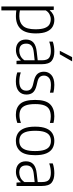

<svg xmlns="http://www.w3.org/2000/svg" viewBox="841 -1689 1068 2790"><g transform="rotate(90 1375.0 -294.0)"><path d="M73.5 220V-541.5H123.5L128 -484H132.5Q153.5 -512 188.8 -530.8Q224 -549.5 269.5 -549.5Q323 -549.5 367.5 -524.5Q412 -499.5 438.8 -440.8Q465.5 -382 465.5 -280.5Q465.5 -131.5 400.8 -61.2Q336 9 212.5 9Q192.5 9 171 7.2Q149.5 5.5 131.5 3V220ZM214.5 -40.5Q308 -40.5 356.8 -94.5Q405.5 -148.5 405.5 -275Q405.5 -364 386.2 -412.2Q367 -460.5 333.8 -479Q300.5 -497.5 259 -497.5Q223 -497.5 188 -479.8Q153 -462 131.5 -425V-49Q169 -40.5 214.5 -40.5Z M707 8.5Q637.5 8.5 596 -29.2Q554.5 -67 554.5 -136Q554.5 -206.5 597.8 -245.5Q641 -284.5 735 -294L856 -308V-368.5Q856 -445.5 821.8 -472.2Q787.5 -499 721.5 -499Q692.5 -499 656.8 -493.5Q621 -488 585 -475.5V-526.5Q615.5 -538 654.2 -543.8Q693 -549.5 727.5 -549.5Q818 -549.5 865.5 -509.8Q913 -470 913 -366.5V0H864L859.5 -61H855Q829.5 -27 791 -9.2Q752.5 8.5 707 8.5ZM614 -142Q614 -40 719 -40Q754.5 -40 791 -56.8Q827.5 -73.5 856 -115V-263.5L737.5 -250.5Q672.5 -243.5 643.2 -216.8Q614 -190 614 -142ZM718 -629 810 -808H871.5L769 -629Z M1163.5 9.5Q1093.5 9.5 1032 -11V-62Q1068.5 -50.5 1100 -45.5Q1131.5 -40.5 1163.5 -40.5Q1231 -40.5 1264.2 -66.8Q1297.5 -93 1297.5 -141.5Q1297.5 -184.5 1276.2 -206.5Q1255 -228.5 1210.5 -239.5L1150.5 -254Q1080.5 -271.5 1051.2 -307.2Q1022 -343 1022 -398.5Q1022 -464 1070.2 -506.8Q1118.5 -549.5 1214.5 -549.5Q1245.5 -549.5 1273 -546Q1300.5 -542.5 1326.5 -536V-485.5Q1296.5 -493.5 1270.8 -496.8Q1245 -500 1215.5 -500Q1142.5 -500 1110.5 -470.8Q1078.5 -441.5 1078.5 -400Q1078.5 -362.5 1098 -339.5Q1117.5 -316.5 1162.5 -305.5L1223 -291Q1295.5 -273 1324.8 -237.2Q1354 -201.5 1354 -144.5Q1354 -73 1304.8 -31.8Q1255.5 9.5 1163.5 9.5Z M1646.5 9.5Q1543.5 9.5 1487.8 -55Q1432 -119.5 1432 -270.5Q1432 -422 1493 -485.8Q1554 -549.5 1668 -549.5Q1692 -549.5 1717.5 -546.5Q1743 -543.5 1766.5 -537V-485Q1741.5 -492 1717.8 -495Q1694 -498 1674.5 -498Q1613 -498 1572.8 -477.2Q1532.5 -456.5 1512.5 -407.2Q1492.5 -358 1492.5 -272.5Q1492.5 -186 1511 -135.5Q1529.5 -85 1565.8 -63.8Q1602 -42.5 1655 -42.5Q1679 -42.5 1706.2 -47.5Q1733.5 -52.5 1766.5 -64V-12Q1707 9.5 1646.5 9.5Z M2027.5 9.5Q1965 9.5 1918.5 -18.8Q1872 -47 1846.2 -108.5Q1820.5 -170 1820.5 -270.5Q1820.5 -370.5 1846 -431.8Q1871.5 -493 1918 -521.2Q1964.5 -549.5 2027.5 -549.5Q2090.5 -549.5 2137 -521.5Q2183.5 -493.5 2209.2 -432Q2235 -370.5 2235 -270.5Q2235 -121 2178.5 -55.8Q2122 9.5 2027.5 9.5ZM2027.5 -40.5Q2073 -40.5 2106 -61.2Q2139 -82 2157 -131.8Q2175 -181.5 2175 -269Q2175 -357.5 2157 -408Q2139 -458.5 2105.8 -479.2Q2072.5 -500 2027.5 -500Q1982.5 -500 1949.5 -479.5Q1916.5 -459 1898.5 -409.2Q1880.5 -359.5 1880.5 -272Q1880.5 -183 1898.5 -132.5Q1916.5 -82 1949.5 -61.2Q1982.5 -40.5 2027.5 -40.5Z M2476.5 8.5Q2407 8.5 2365.5 -29.2Q2324 -67 2324 -136Q2324 -206.5 2367.2 -245.5Q2410.5 -284.5 2504.5 -294L2625.5 -308V-368.5Q2625.5 -445.5 2591.2 -472.2Q2557 -499 2491 -499Q2462 -499 2426.2 -493.5Q2390.5 -488 2354.5 -475.5V-526.5Q2385 -538 2423.8 -543.8Q2462.5 -549.5 2497 -549.5Q2587.5 -549.5 2635 -509.8Q2682.5 -470 2682.5 -366.5V0H2633.5L2629 -61H2624.5Q2599 -27 2560.5 -9.2Q2522 8.5 2476.5 8.5ZM2383.5 -142Q2383.5 -40 2488.5 -40Q2524 -40 2560.5 -56.8Q2597 -73.5 2625.5 -115V-263.5L2507 -250.5Q2442 -243.5 2412.8 -216.8Q2383.5 -190 2383.5 -142Z"/></g></svg>

Font: Encode Sans SmCnd Lt
Style: Regular
Weight: 300
Width: 4
Designer: Multiple Designers
Foundry: Impallari Type
Version: Version 3.002; ttfautohint (v1.8.3) -l 8 -r 50 -G 200 -x 14 